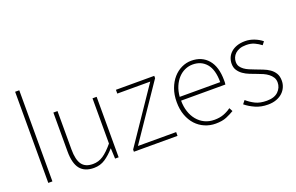

<svg xmlns="http://www.w3.org/2000/svg" viewBox="-96 -1176 2421 1572"><g transform="rotate(-20 1114.0 -390.5)"><path d="M105 0V-794H141V0Z M500 13Q419 13 380 -36Q341 -85 341 -188V-527H377V-192Q377 -104 406.5 -62Q436 -20 503 -20Q552 -20 592.5 -47Q633 -74 682 -133V-527H718V0H687L683 -90H681Q641 -44 598 -15.5Q555 13 500 13Z M851 -19 1173 -494H886V-527H1220V-507L898 -33H1231V0H851Z M1560 13Q1510 13 1466 -6Q1422 -25 1389.5 -60Q1357 -95 1338 -146Q1319 -197 1319 -262Q1319 -326 1338 -377.5Q1357 -429 1388.5 -465Q1420 -501 1461 -520.5Q1502 -540 1546 -540Q1638 -540 1691.5 -477.5Q1745 -415 1745 -297Q1745 -289 1745 -280Q1745 -271 1743 -261H1357Q1357 -209 1371.5 -165Q1386 -121 1413 -88.5Q1440 -56 1477.5 -38Q1515 -20 1562 -20Q1607 -20 1642 -33Q1677 -46 1707 -68L1723 -37Q1693 -19 1655.5 -3Q1618 13 1560 13ZM1710 -294Q1710 -402 1665.5 -454.5Q1621 -507 1546 -507Q1511 -507 1478.5 -492.5Q1446 -478 1420.5 -450.5Q1395 -423 1378 -383.5Q1361 -344 1357 -294Z M2016 13Q1956 13 1907.5 -8.5Q1859 -30 1824 -59L1847 -88Q1880 -59 1919.5 -39.5Q1959 -20 2018 -20Q2084 -20 2117.5 -53Q2151 -86 2151 -131Q2151 -157 2139 -176Q2127 -195 2108 -209.5Q2089 -224 2065.5 -234.5Q2042 -245 2019 -253Q1989 -264 1958.5 -276Q1928 -288 1904 -305Q1880 -322 1864.5 -345.5Q1849 -369 1849 -403Q1849 -430 1859.5 -455Q1870 -480 1891 -499Q1912 -518 1943 -529Q1974 -540 2015 -540Q2054 -540 2093 -525Q2132 -510 2161 -486L2140 -459Q2114 -479 2084 -493Q2054 -507 2012 -507Q1979 -507 1955.5 -498.5Q1932 -490 1916.5 -475.5Q1901 -461 1893.5 -442.5Q1886 -424 1886 -405Q1886 -381 1897 -364.5Q1908 -348 1926 -335Q1944 -322 1966.5 -312.5Q1989 -303 2013 -294Q2044 -282 2075.5 -270Q2107 -258 2132 -240.5Q2157 -223 2172.5 -197.5Q2188 -172 2188 -133Q2188 -104 2176.5 -77.5Q2165 -51 2143.5 -31Q2122 -11 2090 1Q2058 13 2016 13Z"/></g></svg>

Font: SpoqaHanSansJP-Thin
Style: Regular
Weight: 250
Designer: [Source Han Sans]
Ryoko NISHIZUKA  (kana & ideographs); Paul D. Hunt (Latin, Greek & Cyrillic); Wenlong ZHANG  (bopomofo
Foundry: Spoqa (http://bi.spoqa.com)
Version: Version 1.002.20150607